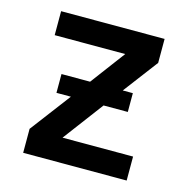

<svg xmlns="http://www.w3.org/2000/svg" viewBox="-83 -600 667 681"><g transform="rotate(15 250.0 -260.0)"><path d="M60 0V-88L172 -236H119V-305H224L319 -432H60V-520H440V-432L344 -305H381V-236H292L181 -88H440V0Z"/></g></svg>

Font: Iosevka SS18 Semibold
Style: Regular
Weight: 600
Monospace: yes
Designer: Belleve Invis
Foundry: Belleve Invis
Version: Version 25.1.1; ttfautohint (v1.8.4)